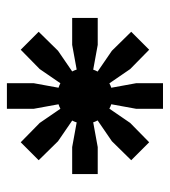

<svg xmlns="http://www.w3.org/2000/svg" viewBox="12 -752 492 556"><g transform="rotate(-90 258.0 -474.0)"><path d="M295 -700V-622L268 -474H248L221 -622V-700ZM221 -326 248 -474H268L295 -326V-248H221ZM484 -437H406L258 -464V-484L406 -511H484ZM110 -511 258 -484V-464L110 -437H32V-511ZM444 -608 389 -552 265 -467 251 -481 336 -605 392 -660ZM127 -396 251 -481 265 -467 180 -343 124 -288 72 -340ZM392 -288 336 -343 251 -467 265 -481 389 -396 444 -340ZM180 -605 265 -481 251 -467 127 -552 72 -608 124 -660ZM258 -394Q226 -394 202 -418Q178 -442 178 -474Q178 -507 201.5 -530.5Q225 -554 258 -554Q291 -554 314.5 -530.5Q338 -507 338 -474Q338 -442 314 -418Q290 -394 258 -394Z"/></g></svg>

Font: Space Grotesk Variable
Style: Regular
Weight: 400
Designer: Florian Karsten (Space Grotesk), Colophon Foundry (Space Mono)
Foundry: Florian Karsten
Version: Version 1.106